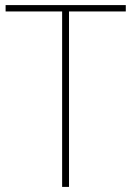

<svg xmlns="http://www.w3.org/2000/svg" viewBox="-20 -734 516 754"><path d="M251 0H224V-689H2V-714H474V-689H251Z"/></svg>

Font: Noto Sans Display Thin
Style: Regular
Weight: 250
Designer: Monotype Design Team
Foundry: Monotype Imaging Inc.
Version: Version 1.900